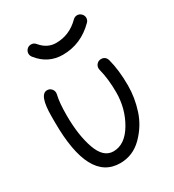

<svg xmlns="http://www.w3.org/2000/svg" viewBox="-163 -753 766 846"><g transform="rotate(-30 220.0 -330.0)"><path d="M90 -620Q90 -632 98.5 -641Q107 -650 120 -650Q134 -650 143 -639Q175 -600 220 -600Q288 -600 339 -651Q348 -660 360 -660Q372 -660 381 -651Q390 -642 390 -630Q390 -618 381 -609Q312 -540 220 -540Q145 -540 97 -601Q90 -610 90 -620ZM325 -410Q325 -422 333.5 -431Q342 -440 355 -440Q377 -440 384 -418Q400 -359 400 -280Q400 -218 380 -156.5Q360 -95 312.5 -47.5Q265 0 200 0Q40 0 40 -300V-330Q40 -440 80 -440Q93 -440 101.5 -431Q110 -422 110 -410Q110 -405 109 -402Q100 -366 100 -300Q100 -200 124.5 -130Q149 -60 200 -60Q259 -60 299.5 -128.5Q340 -197 340 -280Q340 -348 326 -402Q325 -405 325 -410Z"/></g></svg>

Font: Pecita
Style: Book
Weight: 400
Width: 7
Version: Version 4.3